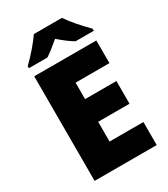

<svg xmlns="http://www.w3.org/2000/svg" viewBox="-223 -1033 996 1135"><g transform="rotate(-30 274.5 -465.5)"><path d="M392.6 -771Q351.6 -794.4 294.4 -844.2Q233.4 -792 199.7 -771H73.7V-785.2Q107.4 -816.9 144.3 -859.9Q181.2 -902.8 199.7 -931.2H391.6Q437.5 -864.3 516.6 -785.2V-771ZM501 0H77.1V-713.9H501V-559.1H270V-446.8H483.9V-292H270V-157.2H501Z"/></g></svg>

Font: TypoPRO Open Sans
Style: Regular
Weight: 800
Foundry: Ascender Corporation
Version: Version 1.10